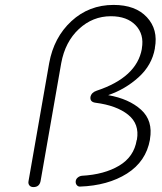

<svg xmlns="http://www.w3.org/2000/svg" viewBox="-20 -759 660 781"><path d="M313 -44Q404 -49 464.5 -85Q525 -121 536 -189L537 -191Q548 -255 501 -292.5Q454 -330 369 -341Q345 -344 348 -365Q352 -383 373 -390Q536 -444 557 -560V-562Q567 -619 532 -656Q497 -693 431 -693Q357 -693 301 -641Q245 -589 229 -502L145 -22Q140 2 116 2Q105 2 99.5 -5Q94 -12 96 -22L180 -502Q199 -607 270.5 -673Q342 -739 442 -739Q531 -739 577.5 -689Q624 -639 610 -564V-562Q598 -494 544 -445Q490 -396 420 -372Q505 -357 554 -312.5Q603 -268 590 -193V-191Q574 -102 496.5 -53Q419 -4 305 0Q297 0 292 -6.5Q287 -13 288 -22Q289 -31 296.5 -37Q304 -43 313 -44Z"/></svg>

Font: Quicksand
Style: Light Italic
Weight: 300
Italic angle: -12°
Designer: Andrew Paglinawan
Foundry: Andrew Paglinawan
Version: 1.002